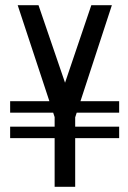

<svg xmlns="http://www.w3.org/2000/svg" viewBox="-20 -718 491 738"><path d="M190 0V-268L48 -698H128L230 -400L331 -698H410L269 -267V0ZM19 -187V-231H438V-187ZM19 -285V-329H438V-285Z"/></svg>

Font: Stick No Bills ExtraLight
Style: Regular
Weight: 400
Version: Version 2.000